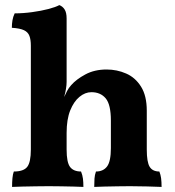

<svg xmlns="http://www.w3.org/2000/svg" viewBox="-20 -737 692 760"><path d="M102.1 -556.2Q102.1 -580.1 96.4 -595Q90.8 -609.9 75 -617.4Q59.1 -625 26.9 -627Q26.9 -642.1 29.3 -656.5Q31.7 -670.9 38.1 -684.1Q71.8 -684.1 107.4 -689Q143.1 -693.8 171.9 -701.4Q200.7 -709 214.8 -716.8Q228 -711.9 235.8 -699.5Q243.7 -687 243.7 -664.1V-413.1Q243.7 -400.9 241.2 -385.5Q238.8 -370.1 233.9 -353Q239.7 -365.2 245.8 -377.2Q252 -389.2 261.7 -399.9Q281.7 -422.9 317.9 -442.4Q354 -461.9 401.9 -461.9Q442.9 -461.9 479.2 -446Q515.6 -430.2 538.3 -394Q561 -357.9 561 -298.8V-145Q561 -95.2 572.5 -76.7Q584 -58.1 610.8 -58.1Q615.7 -45.9 617.7 -31.5Q619.6 -17.1 619.6 2.9Q597.7 2 562.7 1Q527.8 0 494.6 0Q472.7 0 445.3 0.5Q418 1 392.8 1.5Q367.7 2 353 2.9Q353 -15.1 354 -30Q355 -44.9 359.9 -58.1Q388.7 -58.1 403.8 -78.1Q418.9 -98.1 418.9 -150.9V-259.8Q418.9 -323.2 398.4 -347.7Q377.9 -372.1 341.8 -372.1Q316.9 -372.1 294.4 -353.5Q272 -335 257.8 -299.6Q243.7 -264.2 243.7 -210.9V-145Q243.7 -94.2 257.3 -76.2Q271 -58.1 300.8 -58.1Q306.6 -43.9 308.3 -30Q310.1 -16.1 310.1 2.9Q294.9 2 271.5 1.5Q248 1 221.9 0.5Q195.8 0 172.9 0Q150.9 0 122.3 0.5Q93.8 1 68.4 1.5Q43 2 27.8 2.9Q27.8 -16.1 29.3 -32Q30.8 -47.9 34.7 -58.1Q73.7 -58.1 87.9 -76.7Q102.1 -95.2 102.1 -145Z"/></svg>

Font: Ekush
Style: Regular
Weight: 400
Designer: Jayed Ahsan Saad & S M Khalid Hossain
Foundry: Codepotro
Version: Codepotro Ekush; Version 0.600